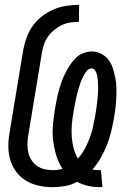

<svg xmlns="http://www.w3.org/2000/svg" viewBox="-20 -763 540 791"><path d="M390 8Q365 8 341.5 2.5Q318 -3 298 -14Q274 -1 248 3.5Q222 8 197 8Q168 8 140 2Q112 -4 89 -17.5Q66 -31 49 -52.5Q32 -74 23.5 -100.5Q15 -127 14.5 -156Q14 -185 19 -214L76 -559Q81 -585 90.5 -610.5Q100 -636 116 -658Q132 -680 154.5 -697Q177 -714 202 -724.5Q227 -735 253.5 -739Q280 -743 306 -743L305 -673Q288 -673 270.5 -670.5Q253 -668 236.5 -660.5Q220 -653 205 -641Q190 -629 179 -614Q168 -599 162 -582Q156 -565 153 -548L96 -203Q93 -185 93 -167.5Q93 -150 97 -133.5Q101 -117 110 -103Q119 -89 132.5 -79.5Q146 -70 163 -66Q180 -62 198 -62Q208 -62 218 -63.5Q228 -65 238 -67Q221 -92 212 -122Q203 -152 199 -183.5Q195 -215 198 -247.5Q201 -280 206 -312Q210 -331 213 -349Q216 -367 221 -385Q226 -403 232 -421Q238 -439 246.5 -456.5Q255 -474 265.5 -490.5Q276 -507 289.5 -521.5Q303 -536 321.5 -543.5Q340 -551 358 -551Q379 -551 397 -541.5Q415 -532 427 -516.5Q439 -501 445 -481.5Q451 -462 455 -442Q459 -422 459.5 -401Q460 -380 459 -359Q458 -338 455.5 -316.5Q453 -295 449 -274Q444 -246 437.5 -219Q431 -192 420.5 -165.5Q410 -139 395.5 -113.5Q381 -88 361 -65Q368 -63 375.5 -62.5Q383 -62 390 -62H396L402 8ZM301 -110Q318 -129 329.5 -150.5Q341 -172 349.5 -194.5Q358 -217 363 -239.5Q368 -262 372 -285Q374 -296 375.5 -306.5Q377 -317 378.5 -327.5Q380 -338 381 -348.5Q382 -359 383 -369.5Q384 -380 384 -390.5Q384 -401 384 -411.5Q384 -422 383 -432.5Q382 -443 380 -453Q378 -463 372.5 -472Q367 -481 357 -481Q347 -481 339.5 -473Q332 -465 327 -455.5Q322 -446 317.5 -436.5Q313 -427 310 -417.5Q307 -408 304 -398.5Q301 -389 298.5 -379Q296 -369 294 -359.5Q292 -350 290 -340Q288 -330 286 -320.5Q284 -311 283 -301Q278 -276 276 -251Q274 -226 275.5 -201.5Q277 -177 283 -153.5Q289 -130 301 -110Z"/></svg>

Font: Iosevka Curly Slab
Style: Italic
Weight: 400
Italic angle: -9°
Monospace: yes
Designer: Belleve Invis
Foundry: Belleve Invis
Version: Version 22.1.2; ttfautohint (v1.8.4)